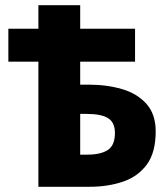

<svg xmlns="http://www.w3.org/2000/svg" viewBox="-20 -715 640 735"><path d="M127 0V-695H287V-391H318Q389 -391 447 -374Q505 -357 540.5 -317.5Q576 -278 576 -212Q576 -131 542 -85Q508 -39 450.5 -19.5Q393 0 323 0ZM287 -123H314Q366 -123 393 -141Q420 -159 420 -206Q420 -246 394 -262.5Q368 -279 310 -279H287ZM12 -479V-605H497V-479Z"/></svg>

Font: Source Code Pro ExtraBold
Style: Regular
Weight: 800
Monospace: yes
Designer: Paul D. Hunt, Teo Tuominen
Foundry: Adobe Systems Incorporated
Version: Version 1.018;hotconv 1.0.116;makeotfexe 2.5.65601